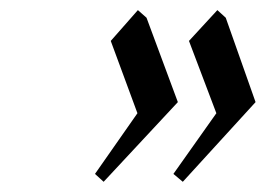

<svg xmlns="http://www.w3.org/2000/svg" viewBox="-20 -477 526 380"><path d="M168 -132.8 252 -252.9 199.2 -396 252.9 -457 270 -441.9 332 -274.9 185.1 -117.2ZM323.2 -132.8 408.2 -252.9 354 -396 410.2 -457 426.8 -441.9 485.8 -274.9 341.8 -117.2Z"/></svg>

Font: Dehuti Alt
Style: Bold-Italic
Weight: 700
Version: Version 1.2